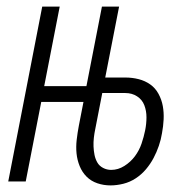

<svg xmlns="http://www.w3.org/2000/svg" viewBox="-20 -550 590 582"><path d="M315 12Q294 12 275 5.5Q256 -1 242.5 -14.5Q229 -28 221.5 -46.5Q214 -65 212 -85Q210 -105 212.5 -126.5Q215 -148 219 -169L233 -241H105L58 0H5L108 -530H161L114 -289H242L289 -530H341L299 -315H360Q381 -315 400.5 -310Q420 -305 435.5 -294Q451 -283 460.5 -265.5Q470 -248 473.5 -228.5Q477 -209 476 -188Q475 -167 471 -146Q468 -127 461.5 -108Q455 -89 445.5 -71Q436 -53 422.5 -37Q409 -21 391.5 -9.5Q374 2 354 7Q334 12 315 12ZM317 -35Q338 -35 357 -47Q376 -59 389 -76.5Q402 -94 409 -114.5Q416 -135 420 -155Q424 -175 424 -194.5Q424 -214 417.5 -231Q411 -248 395.5 -258Q380 -268 360 -268H290L269 -160Q266 -146 264.5 -132.5Q263 -119 263.5 -106Q264 -93 266.5 -80.5Q269 -68 275 -57.5Q281 -47 292.5 -41Q304 -35 317 -35Z"/></svg>

Font: Lode Dark Term
Style: Italic
Weight: 400
Italic angle: -11°
Monospace: yes
Designer: Belleve Invis
Foundry: Belleve Invis
Version: Version 29.2.0